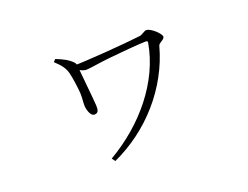

<svg xmlns="http://www.w3.org/2000/svg" viewBox="-90 -688 1181 915"><g transform="rotate(-20 500.0 -230.5)"><path d="M344 30 356 47C541 -37 688 -201 741 -398C744 -411 774 -418 774 -432C774 -448 730 -489 708 -489C696 -489 683 -475 669 -473C587 -463 377 -447 324 -448V-432C342 -419 359 -409 376 -409C394 -409 439 -418 497 -424C554 -430 657 -439 687 -439C694 -439 697 -436 696 -430C664 -243 524 -75 344 30ZM339 -195C360 -195 362 -212 361 -234C359 -271 344 -411 343 -433C342 -442 342 -450 336 -458C314 -482 286 -495 253 -508L242 -496C274 -467 287 -447 294 -422C301 -396 308 -343 310 -314C311 -288 308 -273 308 -254C308 -236 317 -195 339 -195Z"/></g></svg>

Font: Source Han Serif CN VF
Style: Regular
Weight: 250
Designer: Ryoko NISHIZUKA 西塚涼子 (kana & ideographs); Frank Grießhammer (Latin, Greek & Cyrillic); Wenlong ZHANG 张文龙 (bopomofo); San
Foundry: Adobe
Version: Version 2.002;hotconv 1.1.0;makeotfexe 2.6.0